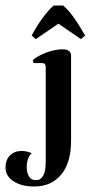

<svg xmlns="http://www.w3.org/2000/svg" viewBox="-108 -511 329 697"><path d="M-30 37Q-11 37 7 45Q-2 53 -6.5 66.5Q-11 80 -11 95Q-11 116 -3 129.5Q5 143 22 143Q58 143 58 77V-268Q58 -282 45 -282H14L11 -293Q30 -309 61 -320.5Q92 -332 121 -332Q134 -332 142 -326Q150 -320 150 -310V0Q150 80 114 123Q78 166 16 166Q-30 166 -59 147Q-88 128 -88 97Q-88 70 -72 53.5Q-56 37 -30 37ZM186 -369 104 -425 22 -369 7 -382Q26 -418 48 -447.5Q70 -477 87 -491H121Q154 -465 201 -382Z"/></svg>

Font: Katibeh
Style: Regular
Weight: 400
Designer: Arabic design by Kourosh Beigpour, Latin design by Eduardo Tunni, engineering by Lasse Fister
Version: Version 1.000